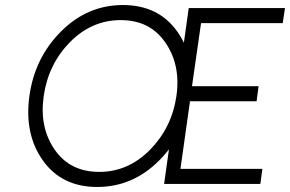

<svg xmlns="http://www.w3.org/2000/svg" viewBox="-20 -732 1154 764"><path d="M460 -652Q576 -652 637 -564Q668 -520 679.5 -466.5Q691 -413 682 -350Q664 -225 577 -136Q490 -48 375 -48Q259 -48 198 -136Q136 -225 154 -350Q163 -413 189 -466.5Q215 -520 258 -564Q345 -652 460 -652ZM469 -712Q328 -712 223 -607Q118 -502 97 -350Q76 -198 151 -93Q226 12 367 12Q508 12 613 -93Q718 -198 739 -350Q760 -502 685 -607Q610 -712 469 -712ZM633 0H1016L1024 -60H698L736 -329H1001L1009 -389H744L780 -640H1105L1114 -700H731Z"/></svg>

Font: Unageo
Style: Light-Italic
Weight: 300
Designer: Richard Sepsi
Foundry: Richard Sepsi
Version: Version 2.000